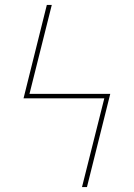

<svg xmlns="http://www.w3.org/2000/svg" viewBox="-20 -755 540 775"><path d="M311 0 401 -358H75L169 -735H189L99 -376H425L331 0Z"/></svg>

Font: Iosevka SS04 Thin
Style: Regular
Weight: 100
Monospace: yes
Designer: Belleve Invis
Foundry: Belleve Invis
Version: Version 19.0.0; ttfautohint (v1.8.4)